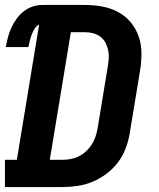

<svg xmlns="http://www.w3.org/2000/svg" viewBox="-21 -755 641 775"><path d="M-1 0V-110H47L137 -656Q125 -650 118 -638Q111 -626 106.5 -614Q102 -602 99 -589.5Q96 -577 94 -565H2Q6 -585 11 -604.5Q16 -624 24.5 -642.5Q33 -661 45.5 -678.5Q58 -696 74.5 -709Q91 -722 110.5 -728.5Q130 -735 150 -735H322Q358 -735 392.5 -728.5Q427 -722 456.5 -706Q486 -690 507 -664.5Q528 -639 539 -607Q550 -575 550 -539.5Q550 -504 544 -468L503 -219Q498 -188 487 -158Q476 -128 456.5 -101.5Q437 -75 410 -54.5Q383 -34 353 -21.5Q323 -9 292 -4.5Q261 0 231 0ZM180 -110H230Q247 -110 264 -113Q281 -116 297 -124Q313 -132 326.5 -144.5Q340 -157 349.5 -172Q359 -187 364.5 -203.5Q370 -220 373 -237L414 -486Q417 -503 418 -520Q419 -537 415.5 -553Q412 -569 404.5 -583Q397 -597 384.5 -606.5Q372 -616 356 -620.5Q340 -625 323 -625H265Z"/></svg>

Font: Iosevka HT Extrabold Extended
Style: Italic
Weight: 800
Width: 7
Italic angle: -9°
Monospace: yes
Designer: Belleve Invis
Foundry: Belleve Invis
Version: Version 32.3.0; ttfautohint (v1.8.4)